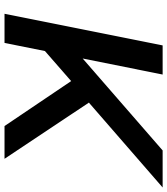

<svg xmlns="http://www.w3.org/2000/svg" viewBox="35 -775 740 850"><g transform="rotate(90 405.0 -350.0)"><path d="M41 0 181 -700H310L239 -346L646 -700H810L436 -375L434 -374L683 0H538L339 -295L206 -179L170 0Z"/></g></svg>

Font: Montserrat Thin SemiBold
Style: Italic
Weight: 600
Italic angle: -11.3°
Version: Version 9.000